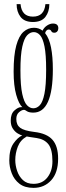

<svg xmlns="http://www.w3.org/2000/svg" viewBox="-20 -661 318 930"><path d="M142.5 249Q100 249 74.2 229Q48.5 209 36.8 178.2Q25 147.5 25 116Q25 63 45.2 34Q65.5 5 87.5 -5Q80 -6.5 66.8 -14Q53.5 -21.5 42.8 -37Q32 -52.5 32 -77Q32 -110 50 -126Q68 -142 81.5 -142Q83 -142 85.5 -142Q88 -142 88.5 -141.5Q71 -157.5 58.5 -201.8Q46 -246 46 -314Q46 -394 58.8 -440.5Q71.5 -487 93.8 -506.8Q116 -526.5 144.5 -526.5Q168.5 -526.5 186 -512.5Q193.5 -528 208 -537.5Q222.5 -547 236.5 -547Q262.5 -547 262.5 -524Q262.5 -515 257.2 -508.8Q252 -502.5 243 -502.5Q232 -502.5 228.5 -510.2Q225 -518 215.5 -518Q209.5 -518 204.8 -512.8Q200 -507.5 198.5 -500.5Q218.5 -476 227.2 -431Q236 -386 236 -325.5Q236 -115.5 141.5 -115.5Q122.5 -115.5 112.2 -121.2Q102 -127 101 -128Q99.5 -129 96.5 -129Q86 -129 72.5 -117.8Q59 -106.5 59 -84.5Q59 -56 77.8 -42Q96.5 -28 145.5 -22Q207 -15 234.2 16Q261.5 47 261.5 107.5Q261.5 175.5 228 212.2Q194.5 249 142.5 249ZM141.5 -136.5Q159 -136.5 173 -151.5Q187 -166.5 195.2 -206.8Q203.5 -247 203.5 -323.5Q203.5 -397 195.5 -436.2Q187.5 -475.5 174 -490.5Q160.5 -505.5 143.5 -505.5Q126.5 -505.5 111.8 -490.5Q97 -475.5 88 -435.2Q79 -395 79 -320Q79 -245.5 87.8 -205.8Q96.5 -166 110.8 -151.2Q125 -136.5 141.5 -136.5ZM142.5 229.5Q185.5 229.5 209.8 198.2Q234 167 234 120.5Q234 62.5 214.5 37.8Q195 13 157 7.5Q136.5 4.5 125.5 2.8Q114.5 1 109.5 0Q78.5 17.5 66.2 49.5Q54 81.5 54 114Q54 140 63 166.8Q72 193.5 91.2 211.5Q110.5 229.5 142.5 229.5ZM139.5 -554.5Q98.5 -554.5 79.5 -579.2Q60.5 -604 60.5 -641H79.5Q85 -580.5 139.5 -580.5Q194.5 -580.5 200 -641H219Q219 -604 200 -579.2Q181 -554.5 139.5 -554.5Z"/></svg>

Font: Imbue 50pt Thin
Style: Regular
Weight: 100
Designer: Tyler Finck
Foundry: Etcetera Type Company
Version: Version 1.102; ttfautohint (v1.8.3)